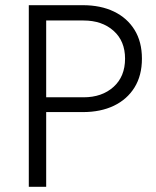

<svg xmlns="http://www.w3.org/2000/svg" viewBox="-20 -720 600 740"><path d="M91 0V-700H299Q368 -700 419 -675.5Q470 -651 498.5 -605Q527 -559 527 -494Q527 -429 498.5 -383Q470 -337 419 -312.5Q368 -288 299 -288H123V-345H302Q373 -345 417.5 -385Q462 -425 462 -494Q462 -562 417.5 -601.5Q373 -641 302 -641H130L158 -668V0Z"/></svg>

Font: SUSE Light
Style: Regular
Weight: 300
Designer: Rene Bieder
Foundry: SUSE
Version: Version 1.000